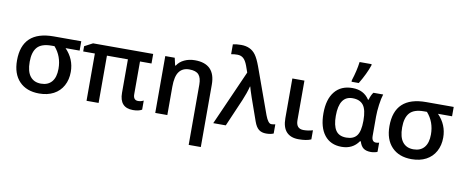

<svg xmlns="http://www.w3.org/2000/svg" viewBox="-82 -1178 4334 1796"><g transform="rotate(10 2085.0 -280.5)"><path d="M445.8 -249Q445.8 -367.7 372.1 -451.2H344.2Q249.5 -451.2 209.2 -405.8Q168.9 -360.4 168.9 -267.6Q168.9 -174.8 205.1 -129.4Q241.2 -84 307.6 -84Q374 -84 409.9 -126.2Q445.8 -168.5 445.8 -249ZM564 -240.2Q564 -166 532.7 -108.9Q501.5 -51.8 443.4 -21Q385.3 9.8 306.2 9.8Q186 9.8 117.9 -61.3Q49.8 -132.3 49.8 -259.8Q49.8 -540 349.1 -540H610.8V-451.2H477.1Q564 -361.8 564 -240.2Z M1069.8 -131.8V-449.2H870.6V0H755.9V-449.2H645V-499L722.7 -540H1293.9V-449.2H1184.6V-138.2Q1184.6 -82 1231 -82Q1257.3 -82 1282.7 -95.2V-8.8Q1252 9.8 1197.8 9.8Q1069.8 9.8 1069.8 -131.8Z M1883.8 240.2H1768.6V-332Q1768.6 -396.5 1742.2 -426.3Q1715.8 -456.1 1652.3 -456.1Q1588.9 -456.1 1556.2 -411.9Q1523.4 -367.7 1523.4 -269V0H1408.7V-540H1498.5L1514.6 -469.2H1520.5Q1544.9 -507.8 1589.8 -528.8Q1634.8 -549.8 1689.5 -549.8Q1883.8 -549.8 1883.8 -352.1Z M2012.2 -664.1V-757.8Q2045.4 -766.1 2090.3 -766.1Q2135.3 -766.1 2169.9 -750.2Q2204.6 -734.4 2229.2 -700.7Q2253.9 -667 2280.3 -595.2L2437.5 -159.2Q2465.3 -85 2495.6 -85Q2510.3 -85 2533.2 -89.8V-2.9Q2505.9 9.8 2462.4 9.8Q2419.4 9.8 2392.6 -11.5Q2365.7 -32.7 2347.7 -84Q2249.5 -356.9 2241.2 -397H2238.3Q2221.2 -331.1 2191.4 -261.2L2078.6 0H1959.5L2190.4 -521L2168.5 -583Q2150.4 -631.3 2127.7 -650.6Q2105 -669.9 2071.8 -669.9Q2038.6 -669.9 2012.2 -664.1Z M2615.7 -163.1V-540H2730.5V-164.1Q2730.5 -83 2801.8 -83Q2845.2 -83 2889.6 -96.2V-9.8Q2847.2 9.8 2771 9.8Q2695.3 9.8 2655.5 -33.2Q2615.7 -76.2 2615.7 -163.1Z M3448.7 -142.1Q3448.7 -85 3489.7 -85Q3504.9 -85 3519.5 -89.8V-2.9Q3512.2 2 3492.7 5.9Q3473.1 9.8 3458.5 9.8Q3412.1 9.8 3386.7 -9.3Q3361.3 -28.3 3348.6 -71.8H3340.8Q3284.7 9.8 3179.2 9.8Q3073.7 9.8 3016.1 -63.5Q2958.5 -136.7 2958.5 -270Q2958.5 -403.3 3018.1 -476.6Q3077.6 -549.8 3186 -549.8Q3293.9 -549.8 3346.7 -467.8H3352.5Q3365.7 -515.1 3385.7 -540H3478.5Q3465.3 -500 3457 -437.5Q3448.7 -375 3448.7 -325.2ZM3338.9 -263.2V-269Q3338.9 -370.1 3306.2 -413.1Q3273.4 -456.1 3203.6 -456.1Q3076.7 -456.1 3076.7 -267.1Q3076.7 -174.8 3107.4 -128.9Q3138.2 -83 3207 -83Q3275.9 -83 3307.1 -124Q3338.4 -165 3338.9 -263.2ZM3322.8 -800.8V-789.1Q3294.4 -705.1 3234.9 -606H3166.5V-620.1Q3198.2 -717.3 3208.5 -800.8Z M3983.4 -249Q3983.4 -367.7 3909.7 -451.2H3881.8Q3787.1 -451.2 3746.8 -405.8Q3706.5 -360.4 3706.5 -267.6Q3706.5 -174.8 3742.7 -129.4Q3778.8 -84 3845.2 -84Q3911.6 -84 3947.5 -126.2Q3983.4 -168.5 3983.4 -249ZM4101.6 -240.2Q4101.6 -166 4070.3 -108.9Q4039.1 -51.8 3981 -21Q3922.9 9.8 3843.8 9.8Q3723.6 9.8 3655.5 -61.3Q3587.4 -132.3 3587.4 -259.8Q3587.4 -540 3886.7 -540H4148.4V-451.2H4014.6Q4101.6 -361.8 4101.6 -240.2Z"/></g></svg>

Font: OpenSans-Semibold
Style: Regular
Weight: 600
Foundry: Ascender Corporation
Version: Version 1.10